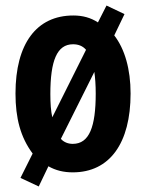

<svg xmlns="http://www.w3.org/2000/svg" viewBox="-20 -613 528 694"><path d="M452 -275C452 -363 431 -436 393 -485L430 -562L365 -593L334 -532C308 -549 279 -557 245 -557C112 -557 36 -455 36 -275C36 -186 54 -117 98 -58L54 30L120 61L155 -12C181 3 210 10 243 10C377 10 452 -96 452 -275ZM162 -273C162 -394 186 -453 244 -453C263 -453 279 -447 291 -433L169 -189C164 -211 162 -239 162 -273ZM326 -275C326 -155 303 -93 243 -93C226 -93 211 -99 200 -111L321 -353C324 -332 326 -306 326 -275Z"/></svg>

Font: Noto Sans Arabic UI XCn
Style: Bold
Weight: 700
Width: 2
Designer: Monotype Design Team, Nadine Chahine and Nizar Qandah
Foundry: Monotype Imaging Inc.
Version: Version 2.010